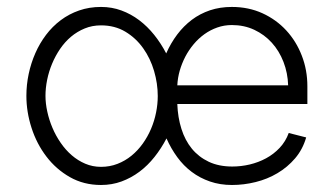

<svg xmlns="http://www.w3.org/2000/svg" viewBox="-20 -516 954 545"><path d="M852.5 -220.7V-271.1Q852.5 -317.3 836.7 -358Q821 -398.8 792.5 -429.7Q764.1 -460.5 724.9 -478.4Q685.6 -496.3 638.1 -496.3Q604.6 -496.3 576.1 -486.8Q547.7 -477.2 524.4 -459.7Q501.2 -442.1 483 -418Q464.8 -393.8 451.8 -364.4Q437.1 -392.8 417.7 -417Q398.3 -441.2 375.1 -458.7Q351.8 -476.3 324.6 -486.3Q297.4 -496.3 266.7 -496.3Q233.3 -496.3 204.6 -486.3Q175.8 -476.3 152.3 -458.6Q128.7 -440.9 110.6 -416.9Q92.5 -392.9 80.2 -364.8Q67.9 -336.7 61.4 -306Q54.9 -275.2 54.9 -244Q54.9 -198.4 69.5 -153.1Q84.1 -107.8 111.6 -71.8Q139 -35.7 178.3 -13.3Q217.6 9.1 266.7 9.1Q297.7 9.1 325 -0.9Q352.4 -11 375.9 -28.6Q399.4 -46.2 418.6 -70.5Q437.9 -94.8 452.6 -123.1Q465.4 -94.2 483.2 -69.9Q501 -45.5 524.2 -28.1Q547.4 -10.6 576 -0.8Q604.6 9.1 638.5 9.1Q672.2 9.1 705.5 0.8Q738.9 -7.4 767.5 -24.4Q796.1 -41.3 817.7 -66.6Q839.3 -91.9 849.1 -125.9L799.6 -138.5Q790.8 -114.4 773.9 -96.4Q757 -78.4 735.3 -66.7Q713.6 -55 688.9 -49.1Q664.2 -43.3 639.3 -43.3Q601.3 -43.3 572.6 -56.8Q543.9 -70.4 524.5 -94.1Q505.2 -117.7 495 -150.2Q484.7 -182.6 483.3 -220.7ZM109.1 -244Q109.1 -265.9 113.8 -289.3Q118.5 -312.7 127.8 -335Q137.1 -357.3 150.6 -377.2Q164.1 -397 181.6 -411.8Q199.2 -426.5 220.4 -435.2Q241.7 -444 266.7 -444Q305.9 -444 335.9 -426Q365.8 -408.1 386.3 -379.2Q406.8 -350.4 417.3 -314.7Q427.8 -278.9 427.8 -243.3Q427.8 -220.4 423 -196.5Q418.2 -172.5 408.7 -150.2Q399.2 -127.9 385.2 -108.3Q371.2 -88.7 353.3 -74.1Q335.4 -59.4 313.5 -50.9Q291.7 -42.4 266.7 -42.4Q243 -42.4 222 -51.3Q201.1 -60.2 183.6 -75.3Q166 -90.5 152.2 -110.7Q138.3 -130.8 128.9 -153.1Q119.4 -175.4 114.3 -198.9Q109.1 -222.3 109.1 -244ZM483.3 -273.7Q484.3 -294.7 490.2 -315.5Q496.2 -336.2 506.1 -355.3Q516.1 -374.3 529.8 -390.6Q543.5 -406.9 560.3 -419Q577.2 -431.1 596.9 -438Q616.5 -444.9 638.1 -444.9Q673 -444.9 701.8 -431.4Q730.7 -417.8 751.6 -394.7Q772.6 -371.5 784.7 -340.2Q796.8 -309 797.9 -273.7Z"/></svg>

Font: SaysetthaMai Thin
Style: Regular
Weight: 100
Designer: John M. Durdin
Foundry: Lao Script for Windows
Version: Version 1.101